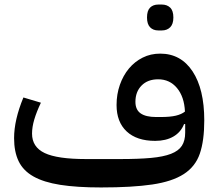

<svg xmlns="http://www.w3.org/2000/svg" viewBox="-20 -813 959 845"><path d="M425 12Q318 12 245 0.5Q172 -11 127 -36.5Q82 -62 62 -103.5Q42 -145 42 -205Q42 -285 83 -384L160 -361Q141 -321 131 -287.5Q121 -254 121 -225Q121 -166 176.5 -139.5Q232 -113 358 -113H511Q590 -113 644.5 -118Q699 -123 732.5 -136Q766 -149 780.5 -171.5Q795 -194 795 -229V-267H790Q776 -231 743 -212Q710 -193 663 -193Q582 -193 537.5 -234.5Q493 -276 493 -351Q493 -398 507.5 -439.5Q522 -481 547.5 -511.5Q573 -542 608 -559.5Q643 -577 685 -577Q776 -577 827.5 -499Q879 -421 879 -283Q879 -194 859.5 -137Q840 -80 789 -47Q738 -14 650 -1Q562 12 425 12ZM687 -298Q729 -298 754 -304Q779 -310 794 -322Q791 -387 759 -425.5Q727 -464 676 -464Q630 -464 603 -436.5Q576 -409 576 -365Q576 -330 599 -314Q622 -298 667 -298ZM677 -679Q654 -679 640.5 -693Q627 -707 627 -736Q627 -766 640.5 -779.5Q654 -793 677 -793H692Q715 -793 729 -779.5Q743 -766 743 -736Q743 -707 729 -693Q715 -679 692 -679Z"/></svg>

Font: IBM Plex Sans Arabic Medm
Style: Regular
Weight: 500
Designer: Mike Abbink, Paul van der Laan, Pieter van Rosmalen, Wael Morcos, Khajak Apelian
Foundry: Bold Monday
Version: Version 1.005